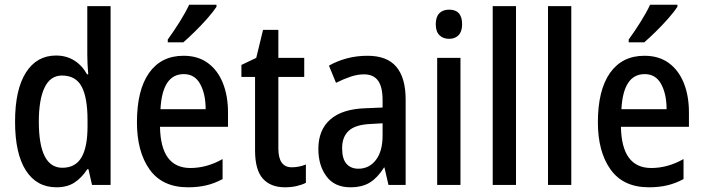

<svg xmlns="http://www.w3.org/2000/svg" viewBox="-20 -786 2989 816"><path d="M220 10Q136 10 90 -61.5Q44 -133 44 -269Q44 -405 90 -477.5Q136 -550 218 -550Q262 -550 295.5 -529Q329 -508 350 -470H355Q353 -492 352 -514Q351 -536 351 -553V-760H450V0H371L356 -67H351Q328 -31 297 -10.5Q266 10 220 10ZM245 -73Q300 -73 326 -116.5Q352 -160 352 -249V-275Q352 -371 327 -418Q302 -465 243 -465Q194 -465 169.5 -414Q145 -363 145 -269Q145 -73 245 -73Z M760 -549Q821 -549 863 -518.5Q905 -488 927 -433.5Q949 -379 949 -308V-247H660Q663 -72 789 -72Q859 -72 926 -110V-25Q893 -7 857.5 1.5Q822 10 779 10Q670 10 616 -65.5Q562 -141 562 -266Q562 -403 613.5 -476Q665 -549 760 -549ZM761 -471Q670 -471 662 -322H854Q854 -386 831 -428.5Q808 -471 761 -471ZM900 -757Q887 -737 862 -708.5Q837 -680 809 -652.5Q781 -625 759 -606H693V-618Q719 -654 743.5 -693Q768 -732 784 -766H900Z M1220 -75Q1235 -75 1250.5 -78Q1266 -81 1280 -87V-9Q1262 0 1239.5 5Q1217 10 1191 10Q1130 10 1097 -27Q1064 -64 1064 -147V-459H1006V-510L1069 -540L1098 -659H1163V-540H1273V-459H1163V-155Q1163 -75 1220 -75Z M1542 -549Q1625 -549 1664.5 -502Q1704 -455 1704 -363V0H1631L1614 -74H1612Q1586 -32 1553 -11Q1520 10 1469 10Q1402 10 1367.5 -36.5Q1333 -83 1333 -153Q1333 -234 1384 -278.5Q1435 -323 1534 -326L1606 -329V-360Q1606 -417 1586.5 -443.5Q1567 -470 1527 -470Q1499 -470 1469.5 -460Q1440 -450 1408 -434L1378 -507Q1413 -527 1454.5 -538Q1496 -549 1542 -549ZM1553 -259Q1490 -256 1462 -230Q1434 -204 1434 -156Q1434 -111 1452.5 -90Q1471 -69 1503 -69Q1549 -69 1577.5 -106Q1606 -143 1606 -210V-262Z M1889 -745Q1944 -745 1944 -683Q1944 -652 1929 -636.5Q1914 -621 1889 -621Q1863 -621 1847.5 -636.5Q1832 -652 1832 -683Q1832 -714 1847 -729.5Q1862 -745 1889 -745ZM1937 -540V0H1838V-540Z M2173 0H2074V-760H2173Z M2408 0H2309V-760H2408Z M2719 -549Q2780 -549 2822 -518.5Q2864 -488 2886 -433.5Q2908 -379 2908 -308V-247H2619Q2622 -72 2748 -72Q2818 -72 2885 -110V-25Q2852 -7 2816.5 1.5Q2781 10 2738 10Q2629 10 2575 -65.5Q2521 -141 2521 -266Q2521 -403 2572.5 -476Q2624 -549 2719 -549ZM2720 -471Q2629 -471 2621 -322H2813Q2813 -386 2790 -428.5Q2767 -471 2720 -471ZM2859 -757Q2846 -737 2821 -708.5Q2796 -680 2768 -652.5Q2740 -625 2718 -606H2652V-618Q2678 -654 2702.5 -693Q2727 -732 2743 -766H2859Z"/></svg>

Font: Noto Sans Lao UI Cond Med
Style: Regular
Weight: 500
Width: 3
Designer: Monotype Design Team
Foundry: Monotype Imaging Inc.
Version: Version 2.000; ttfautohint (v1.8.4.7-5d5b)